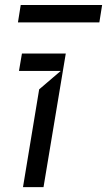

<svg xmlns="http://www.w3.org/2000/svg" viewBox="-20 -764 437 784"><path d="M64.6 -743.6 53.3 -672.6H385.7L397 -743.6ZM157.7 0 248.6 -545.5H69.6L57.5 -474.4H228L139.9 -399.1L73.9 0Z"/></svg>

Font: Riot Sans 2.0
Style: Italic
Weight: 400
Italic angle: -9.39999°
Designer: Rasmus Andersson
Foundry: rsms
Version: Version 3.006;hotconv 1.0.109;makeotfexe 2.5.65596